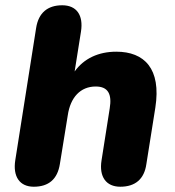

<svg xmlns="http://www.w3.org/2000/svg" viewBox="-20 -699 662 728"><path d="M108 9C165 9 198 -20 207 -77L237 -262C247 -330 285 -371 343 -371C390 -371 405 -342 396 -288L365 -91C355 -28 383 9 436 9C493 9 527 -20 535 -77L569 -291C592 -439 527 -503 421 -503C353 -503 298 -477 263 -428L287 -579C297 -642 270 -679 216 -679C160 -679 126 -650 117 -593L38 -92C28 -29 55 9 108 9Z"/></svg>

Font: SN Pro Heavy
Style: Italic
Weight: 800
Italic angle: -9°
Designer: Tobias Whetton
Foundry: Supernotes
Version: Version 1.001;Glyphs 3.2 (3249)